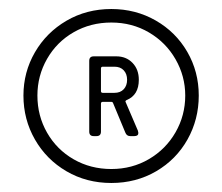

<svg xmlns="http://www.w3.org/2000/svg" viewBox="-20 -735 493 426"><path d="M32 -523Q32 -575 57.5 -619Q83 -663 127.5 -689Q172 -715 227 -715Q281 -715 325.5 -689.5Q370 -664 395.5 -620Q421 -576 421 -523Q421 -470 396 -425.5Q371 -381 326.5 -355Q282 -329 227 -329Q172 -329 127.5 -355Q83 -381 57.5 -425.5Q32 -470 32 -523ZM227 -360Q273 -360 310.5 -382Q348 -404 369.5 -441.5Q391 -479 391 -523Q391 -566 369.5 -603.5Q348 -641 310.5 -663Q273 -685 227 -685Q181 -685 143.5 -663.5Q106 -642 84.5 -604.5Q63 -567 63 -523Q63 -478 84.5 -440.5Q106 -403 143.5 -381.5Q181 -360 227 -360ZM178 -600Q178 -610 188 -610H238Q260 -610 274 -595.5Q288 -581 288 -558Q288 -524 261 -513Q257 -511 259 -508L286 -445L287 -440Q287 -433 278 -433H269Q261 -433 258 -441L231 -506Q230 -509 227 -509H208Q204 -509 204 -505V-443Q204 -433 194 -433H188Q178 -433 178 -443ZM208 -529H234Q247 -529 254.5 -537Q262 -545 262 -558Q262 -571 254.5 -579Q247 -587 234 -587H208Q204 -587 204 -583V-533Q204 -529 208 -529Z"/></svg>

Font: Barlow GEO Light
Style: Regular
Weight: 300
Designer: Jeremy Tribby
Foundry: Tribby Type
Version: Version 1.408